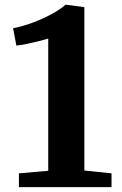

<svg xmlns="http://www.w3.org/2000/svg" viewBox="-20 -772 502 792"><path d="M179 -67.5V-613Q167 -609 142.2 -602.8Q117.5 -596.5 91 -591Q64.5 -585.5 47.5 -584L34 -655.5Q72.5 -663 113.8 -678.2Q155 -693.5 191.2 -713Q227.5 -732.5 250.5 -752.5H252L328 -742.5V-68.5L440 -57V0H58V-57Z"/></svg>

Font: Merriweather 24pt
Style: Bold
Weight: 700
Designer: Eben Sorkin
Foundry: Eben Sorkin
Version: Version 2.100